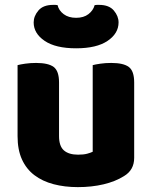

<svg xmlns="http://www.w3.org/2000/svg" viewBox="-20 -751 622 787"><path d="M52 -484Q63 -487 83.5 -490Q104 -493 128 -493Q178 -493 200 -476.5Q222 -460 222 -413V-193Q222 -152 242 -134.5Q262 -117 300 -117Q323 -117 337.5 -121Q352 -125 360 -129V-484Q371 -487 391.5 -490Q412 -493 436 -493Q486 -493 508 -476.5Q530 -460 530 -413V-104Q530 -54 488 -29Q453 -7 404.5 4.5Q356 16 299 16Q245 16 199.5 4Q154 -8 121 -33Q88 -58 70 -97.5Q52 -137 52 -193ZM292 -678Q323 -678 342.5 -693Q362 -708 368 -730Q373 -731 377 -731Q381 -731 386 -731Q427 -731 446.5 -708Q466 -685 466 -659Q466 -614 421 -583.5Q376 -553 292 -553Q208 -553 163 -583.5Q118 -614 118 -659Q118 -685 137.5 -708Q157 -731 198 -731Q203 -731 207 -731Q211 -731 216 -730Q221 -708 241 -693Q261 -678 292 -678Z"/></svg>

Font: Baloo 2 ExtraBold
Style: Regular
Weight: 800
Designer: Sarang Kulkarni and Ek Type
Foundry: Ek Type
Version: Version 1.640;hotconv 1.0.111;makeotfexe 2.5.65597; ttfautoh